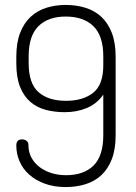

<svg xmlns="http://www.w3.org/2000/svg" viewBox="-20 -751 550 777"><path d="M242 -297Q201 -297 165 -306.5Q129 -316 102.5 -339Q76 -362 61 -400Q46 -438 46 -495V-521Q46 -578 61.5 -618Q77 -658 104 -683Q131 -708 167.5 -719.5Q204 -731 246 -731Q289 -731 326 -719.5Q363 -708 390 -683Q417 -658 432.5 -618Q448 -578 448 -521V-204Q448 -147 432.5 -107Q417 -67 390 -42Q363 -17 326 -5.5Q289 6 246 6Q198 6 160.5 -8Q123 -22 97.5 -45Q72 -68 59 -98.5Q46 -129 46 -162Q46 -187 69 -187Q79 -187 87 -181.5Q95 -176 95 -164Q95 -136 107 -113.5Q119 -91 140 -75Q161 -59 188.5 -50.5Q216 -42 247 -42Q319 -42 358.5 -81Q398 -120 398 -204V-368Q372 -331 331.5 -314Q291 -297 242 -297ZM398 -523Q398 -606 358 -645Q318 -684 246 -684Q175 -684 135.5 -645Q96 -606 96 -523V-496Q96 -413 136 -378Q176 -343 247 -343Q316 -343 357 -375.5Q398 -408 398 -487Z"/></svg>

Font: AkaAcidDosis
Style: Light
Weight: 300
Designer: Edgar Tolentino, Pablo Impallari, Igino Marini, Aka-Acid
Foundry: Edgar Tolentino, Pablo Impallari, Igino Marini, Aka-Acid
Version: Version 1.007